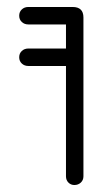

<svg xmlns="http://www.w3.org/2000/svg" viewBox="-20 -530 303 550"><path d="M61 -341Q50 -341 42.5 -348Q35 -355 35 -366Q35 -377 42.5 -384Q50 -391 61 -391H169V-460H61Q50 -460 42.5 -467Q35 -474 35 -485Q35 -496 42.5 -503Q50 -510 61 -510H188Q219 -510 219 -480V-25Q219 -14 211.5 -7Q204 0 193 0Q183 0 176 -7Q169 -14 169 -25V-341Z"/></svg>

Font: Libertine Sup
Style: Regular
Weight: 400
Designer: Bastien Sozeau
Foundry: NBR — Bastien Sozeau
Version: Version 2.003; ttfautohint (v1.8.4.7-5d5b);gftools[0.9.33]